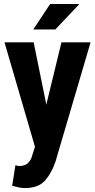

<svg xmlns="http://www.w3.org/2000/svg" viewBox="-20 -744 484 978"><path d="M214.8 -216.8Q214.8 -215.8 215.8 -210.9Q235.4 -291 293 -528.3Q330.1 -528.3 441.4 -528.3Q396.5 -376 262.7 79.1Q243.2 136.7 210 174.8Q175.8 213.9 107.4 213.9Q89.8 213.9 77.1 210.9Q63.5 207 42 202.1Q47.9 167 58.6 97.7Q66.4 99.6 70.3 100.6Q74.2 101.6 78.1 101.6Q108.4 101.6 124 85Q139.6 69.3 145.5 43Q150.4 30.3 158.2 3.9Q119.1 -128.9 2.9 -528.3Q40 -528.3 151.4 -528.3Q167 -450.2 214.8 -216.8ZM235.4 -723.6Q272.5 -723.6 381.8 -723.6Q381.8 -723.6 382.8 -721.7Q352.5 -689.5 261.7 -593.8Q233.4 -593.8 149.4 -593.8Q170.9 -627 235.4 -723.6Z"/></svg>

Font: Noto Sans Hebrew DECATHLON 
Style: Bold
Weight: 400
Designer: Monotype Design Team
Version: Version 2.000;GOOG;noto-fonts:20170220:a8a215d2e889